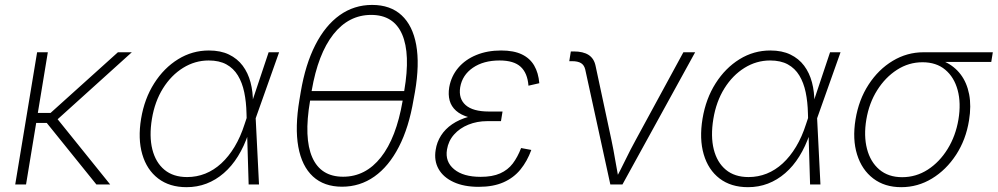

<svg xmlns="http://www.w3.org/2000/svg" viewBox="-20 -757 4095 788"><path d="M176.3 -542.5 86.9 0H42.5L132.3 -542.5ZM521 -542.5 199.7 -252.4H107.9L114.3 -293.5H187.5L463.9 -542.5ZM375.5 0 168 -257.3 203.6 -283.7 432.1 0Z M745.6 11.2Q675.8 11.2 629.2 -24.4Q582.5 -60.1 564 -123.5Q545.4 -187 559.1 -270Q572.8 -352.1 612.8 -415Q652.8 -478 710.9 -513.9Q769 -549.8 837.4 -549.8Q885.3 -549.8 919.7 -533.2Q954.1 -516.6 976.1 -487.3Q998 -458 1008.3 -418.9Q1018.6 -379.9 1018.1 -334.5H1032.7L1029.3 -272.9L1043 0H1000.5L991.7 -291.5Q990.7 -338.9 982.4 -378.4Q974.1 -418 956.3 -447.3Q938.5 -476.6 909.2 -492.7Q879.9 -508.8 836.4 -508.8Q780.3 -508.8 731.4 -478.5Q682.6 -448.2 648.9 -394.3Q615.2 -340.3 603.5 -269Q591.8 -197.8 605.2 -144Q618.7 -90.3 654.8 -60.3Q690.9 -30.3 748 -30.3Q787.1 -30.3 822.5 -44.4Q857.9 -58.6 888.2 -86.4Q918.5 -114.3 942.9 -154.8Q967.3 -195.3 983.9 -247.6L1082.5 -542.5H1125.5L1028.8 -270L1012.2 -208.5H999.5Q981.9 -156.2 956.5 -115.5Q931.2 -74.7 898.4 -46.4Q865.7 -18.1 827.4 -3.4Q789.1 11.2 745.6 11.2Z M1383.8 9.3Q1310.1 9.3 1264.4 -32.7Q1218.8 -74.7 1204.3 -154.5Q1189.9 -234.4 1209 -347.7L1214.4 -379.9Q1233.4 -492.7 1274.2 -572.5Q1314.9 -652.3 1374 -694.6Q1433.1 -736.8 1507.3 -736.8Q1582 -736.8 1627.9 -694.6Q1673.8 -652.3 1688.2 -572.8Q1702.6 -493.2 1683.1 -379.9L1677.2 -347.7Q1658.2 -233.9 1616.9 -154.1Q1575.7 -74.2 1516.6 -32.5Q1457.5 9.3 1383.8 9.3ZM1388.2 -31.7Q1480.5 -31.7 1543.5 -111.6Q1606.4 -191.4 1632.3 -342.3L1639.2 -385.3Q1665 -536.1 1630.4 -616Q1595.7 -695.8 1503.4 -695.8Q1411.1 -695.8 1348.1 -616Q1285.2 -536.1 1259.3 -385.3L1252.4 -342.3Q1226.6 -190.9 1261.5 -111.3Q1296.4 -31.7 1388.2 -31.7ZM1236.8 -344.2 1243.2 -383.3H1655.8L1649.4 -344.2Z M1944.8 9.8Q1883.8 9.8 1841.6 -9.8Q1799.3 -29.3 1780 -63.5Q1760.7 -97.7 1768.1 -142.1Q1772.9 -173.8 1790 -200.7Q1807.1 -227.5 1835.7 -247.1Q1864.3 -266.6 1903.1 -277.6Q1941.9 -288.6 1990.7 -288.6H2040.5L2036.1 -259.8H1979.5Q1938 -259.8 1902.3 -245.4Q1866.7 -231 1843.5 -204.8Q1820.3 -178.7 1814.5 -143.1Q1806.2 -93.3 1843.8 -62.3Q1881.3 -31.2 1952.6 -31.2Q2001 -31.2 2032.7 -45.4Q2064.5 -59.6 2084.5 -85.9Q2104.5 -112.3 2118.7 -149.4L2160.6 -141.6Q2144 -95.7 2116.2 -61.5Q2088.4 -27.3 2046.4 -8.8Q2004.4 9.8 1944.8 9.8ZM1987.3 -266.1Q1938 -266.1 1904.5 -275.6Q1871.1 -285.2 1851.6 -302.7Q1832 -320.3 1825.4 -344.5Q1818.8 -368.7 1823.7 -398.9Q1832 -444.8 1860.8 -478.8Q1889.6 -512.7 1934.8 -531.2Q1980 -549.8 2036.6 -549.8Q2088.4 -549.8 2121.6 -533.9Q2154.8 -518.1 2172.4 -488Q2189.9 -458 2193.4 -415.5L2148.9 -405.3Q2145 -457 2116.9 -482.9Q2088.9 -508.8 2030.3 -508.8Q1964.4 -508.8 1920.9 -479Q1877.4 -449.2 1868.7 -398.9Q1861.3 -352.1 1891.1 -325.7Q1920.9 -299.3 1986.3 -299.3H2042.5L2037.1 -266.1Z M2484.9 0 2381.8 -472.2Q2377.4 -490.2 2364.5 -498Q2351.6 -505.9 2328.1 -505.9H2316.4L2322.8 -545.9H2334.5Q2373.5 -545.9 2395.8 -531.5Q2418 -517.1 2424.3 -486.8L2489.3 -183.1Q2498 -142.1 2504.9 -100.8Q2511.7 -59.6 2519.5 -19.5H2505.4Q2526.9 -59.6 2546.9 -100.8Q2566.9 -142.1 2589.4 -183.1L2784.7 -542.5H2833L2534.7 0Z M3049.8 11.2Q2980 11.2 2933.3 -24.4Q2886.7 -60.1 2868.2 -123.5Q2849.6 -187 2863.3 -270Q2877 -352.1 2917 -415Q2957 -478 3015.1 -513.9Q3073.2 -549.8 3141.6 -549.8Q3189.5 -549.8 3223.9 -533.2Q3258.3 -516.6 3280.3 -487.3Q3302.2 -458 3312.5 -418.9Q3322.8 -379.9 3322.3 -334.5H3336.9L3333.5 -272.9L3347.2 0H3304.7L3295.9 -291.5Q3294.9 -338.9 3286.6 -378.4Q3278.3 -418 3260.5 -447.3Q3242.7 -476.6 3213.4 -492.7Q3184.1 -508.8 3140.6 -508.8Q3084.5 -508.8 3035.6 -478.5Q2986.8 -448.2 2953.1 -394.3Q2919.4 -340.3 2907.7 -269Q2896 -197.8 2909.4 -144Q2922.9 -90.3 2959 -60.3Q2995.1 -30.3 3052.2 -30.3Q3091.3 -30.3 3126.7 -44.4Q3162.1 -58.6 3192.4 -86.4Q3222.7 -114.3 3247.1 -154.8Q3271.5 -195.3 3288.1 -247.6L3386.7 -542.5H3429.7L3333 -270L3316.4 -208.5H3303.7Q3286.1 -156.2 3260.7 -115.5Q3235.4 -74.7 3202.6 -46.4Q3169.9 -18.1 3131.6 -3.4Q3093.3 11.2 3049.8 11.2Z M3678.7 11.2Q3610.8 11.2 3564 -24.4Q3517.1 -60.1 3497.6 -122.8Q3478 -185.5 3491.2 -266.6Q3504.4 -347.7 3544.9 -409.9Q3585.4 -472.2 3644 -507.3Q3702.6 -542.5 3770 -542.5H4054.7L4048.3 -502.9H3823.7L3766.1 -501.5Q3709.5 -501.5 3661.4 -470.5Q3613.3 -439.5 3580.1 -386.7Q3546.9 -334 3535.6 -266.6Q3524.4 -199.7 3538.3 -146Q3552.2 -92.3 3589.1 -61Q3626 -29.8 3682.6 -29.8Q3739.7 -29.8 3787.8 -60.8Q3835.9 -91.8 3869.1 -145.5Q3902.3 -199.2 3913.6 -266.6Q3924.8 -334 3910.4 -387.2Q3896 -440.4 3859.4 -470.9Q3822.8 -501.5 3766.1 -501.5L3767.1 -522Q3817.4 -522 3856.9 -503.9Q3896.5 -485.8 3922.4 -451.9Q3948.2 -418 3957.5 -370.1Q3966.8 -322.3 3957 -262.7Q3944.3 -183.6 3903.8 -121.6Q3863.3 -59.6 3804.9 -24.2Q3746.6 11.2 3678.7 11.2Z"/></svg>

Font: Inter 16pt ExtraLight
Style: Italic
Weight: 250
Italic angle: -9.3988°
Version: Version 4.001;git-66647c0bb